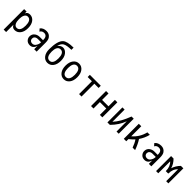

<svg xmlns="http://www.w3.org/2000/svg" viewBox="502 -2696 4856 4856"><g transform="rotate(45 2929.5 -268.0)"><path d="M293 -470.2Q233.4 -470.2 202.6 -407.2Q177.7 -356 177.7 -268.6Q177.7 -181.2 202.6 -129.9Q233.4 -66.9 293 -66.9Q359.4 -66.9 390.1 -129.9Q415 -181.2 415 -268.6Q415 -356 390.1 -407.2Q359.4 -470.2 293 -470.2ZM90.8 -537.1H178.7V-469.7Q206.1 -546.9 293 -546.9Q387.2 -546.9 446.3 -468.8Q502.9 -394 502.9 -268.6Q502.9 -143.1 446.3 -68.4Q387.2 9.8 293 9.8Q212.4 9.8 178.7 -67.4V195.3H90.8Z M1075.2 0H987.3V-115.7Q946.8 9.8 836.4 9.8Q757.3 9.8 713.4 -42Q673.8 -88.4 673.8 -146Q673.8 -232.4 742.7 -280.8Q796.4 -318.8 869.6 -318.8H984.9Q984.9 -387.2 969.7 -416Q940.9 -470.7 876.5 -470.7Q798.8 -470.7 768.1 -407.2L711.9 -468.8Q771 -546.9 887.7 -546.9Q986.8 -546.9 1040.5 -467.8Q1075.2 -416.5 1075.2 -319.3ZM987.3 -247.6Q930.7 -247.6 871.1 -247.6Q816.4 -247.6 785.2 -218.8Q757.8 -193.4 757.8 -149.9Q757.8 -117.2 779.3 -93.8Q805.7 -64.9 854 -64.9Q905.3 -64.9 938.5 -106.9Q987.3 -167.5 987.3 -247.6Z M1664.1 -732.4V-653.8Q1502.9 -653.8 1432.1 -614.3Q1363.8 -576.2 1341.3 -468.3Q1401.9 -546.9 1478.5 -546.9Q1559.1 -546.9 1618.2 -468.8Q1674.8 -394 1674.8 -268.6Q1674.8 -143.1 1618.2 -68.4Q1559.1 9.8 1464.8 9.8Q1370.6 9.8 1311.5 -68.4Q1254.9 -143.1 1254.9 -268.6Q1254.9 -564.5 1359.9 -660.6Q1438 -732.4 1664.1 -732.4ZM1562 -129.9Q1586.9 -181.2 1586.9 -268.6Q1586.9 -356 1562 -407.2Q1531.2 -470.2 1464.8 -470.2Q1398.4 -470.2 1367.7 -407.2Q1342.8 -356 1342.8 -268.6Q1342.8 -181.2 1367.7 -129.9Q1398.4 -66.9 1464.8 -66.9Q1531.2 -66.9 1562 -129.9Z M2147.9 -129.9Q2172.9 -181.2 2172.9 -268.6Q2172.9 -356 2147.9 -407.2Q2117.2 -470.2 2050.8 -470.2Q1984.4 -470.2 1953.6 -407.2Q1928.7 -356 1928.7 -268.6Q1928.7 -181.2 1953.6 -129.9Q1984.4 -66.9 2050.8 -66.9Q2117.2 -66.9 2147.9 -129.9ZM1897.5 -68.4Q1840.8 -143.1 1840.8 -268.6Q1840.8 -394 1897.5 -468.8Q1956.5 -546.9 2050.8 -546.9Q2145 -546.9 2204.1 -468.8Q2260.7 -394 2260.7 -268.6Q2260.7 -143.1 2204.1 -68.4Q2145 9.8 2050.8 9.8Q1956.5 9.8 1897.5 -68.4Z M2592.8 0V-459H2441.4V-537.1H2832V-459H2680.7V0Z M3020.5 -537.1H3108.4V-306.6H3336.9V-537.1H3424.8V0H3336.9V-228.5H3108.4V0H3020.5Z M3606.4 0V-537.1H3684.6V-100.6Q3824.7 -250.5 3932.6 -537.1H4010.7V0H3932.6V-367.2Q3859.9 -166 3694.3 0Z M4192.4 0V-537.1H4280.3V-178.2Q4445.3 -316.4 4499.5 -537.1H4587.4Q4552.7 -394.5 4467.3 -269.5Q4543.9 -152.3 4596.7 0H4507.8Q4467.8 -115.2 4411.1 -197.8Q4355 -137.7 4280.3 -76.7V0Z M5176.8 0H5088.9V-115.7Q5048.3 9.8 4938 9.8Q4858.9 9.8 4814.9 -42Q4775.4 -88.4 4775.4 -146Q4775.4 -232.4 4844.2 -280.8Q4897.9 -318.8 4971.2 -318.8H5086.4Q5086.4 -387.2 5071.3 -416Q5042.5 -470.7 4978 -470.7Q4900.4 -470.7 4869.6 -407.2L4813.5 -468.8Q4872.6 -546.9 4989.3 -546.9Q5088.4 -546.9 5142.1 -467.8Q5176.8 -416.5 5176.8 -319.3ZM5088.9 -247.6Q5032.2 -247.6 4972.7 -247.6Q4918 -247.6 4886.7 -218.8Q4859.4 -193.4 4859.4 -149.9Q4859.4 -117.2 4880.9 -93.8Q4907.2 -64.9 4955.6 -64.9Q5006.8 -64.9 5040 -106.9Q5088.9 -167.5 5088.9 -247.6Z M5346.7 0V-537.1H5434.6Q5534.2 -438.5 5565.4 -320.3Q5605.5 -443.4 5698.2 -537.1H5786.1V0H5708V-425.8Q5609.4 -335.9 5609.4 -172.9H5521.5Q5521.5 -337.9 5424.8 -425.8V0Z"/></g></svg>

Font: Consola Mono
Style: Book
Weight: 400
Monospace: yes
Designer: Wojciech Kalinowski "wmk69" (wmk69@o2.pl)
Foundry: Wojciech Kalinowski "wmk69" (wmk69@o2.pl)
Version: Version 2.1.0